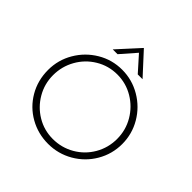

<svg xmlns="http://www.w3.org/2000/svg" viewBox="-234 -1126 1329 1329"><g transform="rotate(45 431.0 -461.0)"><path d="M430 -718Q528 -718 612 -668.5Q696 -619 745 -535.5Q794 -452 794 -354Q794 -256 745 -172.5Q696 -89 612 -40.5Q528 8 430 8Q331 8 248 -39Q165 -86 116.5 -169Q68 -252 68 -354Q68 -452 117 -535.5Q166 -619 249 -668.5Q332 -718 430 -718ZM429 -39Q515 -39 587.5 -81Q660 -123 702 -195.5Q744 -268 744 -354Q744 -440 701.5 -512.5Q659 -585 587 -628Q515 -671 430 -671Q344 -671 272 -627.5Q200 -584 159 -511Q118 -438 118 -353Q118 -268 160 -196Q202 -124 273 -81.5Q344 -39 429 -39ZM529 -771 429 -883 331 -771H284L429 -930H430L576 -771Z"/></g></svg>

Font: Josefin Sans Light
Style: Regular
Weight: 300
Designer: Santiago Orozco
Foundry: Typemade
Version: Version 2.000